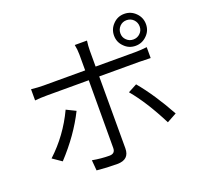

<svg xmlns="http://www.w3.org/2000/svg" viewBox="-147 -1016 1294 1226"><g transform="rotate(-20 500.0 -403.0)"><path d="M770 -691Q789 -672 816 -672Q844 -672 863 -691Q882 -709 882 -737Q882 -764 863 -784Q844 -803 816 -803Q789 -803 770 -784Q751 -764 751 -737Q751 -709 770 -691ZM740 -814Q771 -846 816 -846Q861 -846 893 -814Q925 -782 925 -737Q925 -692 893 -661Q861 -629 816 -629Q771 -629 740 -661Q708 -692 708 -737Q708 -782 740 -814ZM319 -368Q249 -227 126 -95L65 -137Q185 -248 256 -399ZM734 -397Q822 -292 908 -136L842 -100Q759 -264 674 -365ZM93 -597Q140 -592 176 -592H459V-699Q459 -734 452 -767H535Q530 -732 530 -699V-592H800Q837 -592 879 -597V-523Q827 -525 801 -525H530V-37Q530 40 448 40Q377 40 309 33L303 -38Q364 -27 419 -27Q458 -27 458 -65Q459 -123 459 -516V-525H176Q128 -525 93 -521Z"/></g></svg>

Font: Source Han Sans CN Normal
Style: Regular
Weight: 350
Designer: Ryoko NISHIZUKA 西塚涼子 (kana, bopomofo & ideographs); Paul D. Hunt (Latin, Greek & Cyrillic); Sandoll Communications 산돌커뮤니
Foundry: Adobe
Version: Version 2.004;hotconv 1.0.118;makeotfexe 2.5.65603